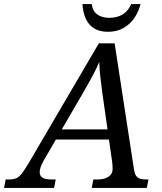

<svg xmlns="http://www.w3.org/2000/svg" viewBox="-76 -928 801 948"><path d="M-56 0 -48 -42H-29Q-9 -42 4.5 -48Q18 -54 31.5 -71Q45 -88 64 -120L412 -714H490L585 -95Q588 -74 594.5 -62.5Q601 -51 613 -46.5Q625 -42 644 -42H657L649 0H377L385 -42H408Q440 -42 460 -55.5Q480 -69 480 -93Q480 -101 479.5 -110.5Q479 -120 478 -127L430 -464Q424 -508 419.5 -547Q415 -586 414 -622Q404 -598 392.5 -575.5Q381 -553 367.5 -528.5Q354 -504 336 -473L139 -134Q129 -116 124.5 -102.5Q120 -89 120 -78Q120 -59 134 -50.5Q148 -42 176 -42H199L191 0ZM178 -239V-289H504V-239ZM457 -771Q417 -771 390 -787Q363 -803 348.5 -833.5Q334 -864 331 -908H377Q381 -874 404 -857Q427 -840 464 -840Q501 -840 528.5 -856Q556 -872 572 -908H618Q609 -871 587.5 -839.5Q566 -808 533.5 -789.5Q501 -771 457 -771Z"/></svg>

Font: Noto Serif
Style: Italic
Weight: 400
Italic angle: -12°
Designer: Monotype Design Team
Foundry: Monotype Imaging Inc.
Version: Version 2.013